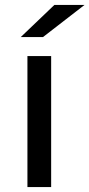

<svg xmlns="http://www.w3.org/2000/svg" viewBox="-20 -757 362 777"><path d="M91 0V-530H187V0ZM64 -607 200 -737H322L154 -607Z"/></svg>

Font: Montserrat Thin Medium
Style: Regular
Weight: 500
Version: Version 9.000